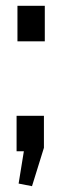

<svg xmlns="http://www.w3.org/2000/svg" viewBox="-20 -520 211 660"><path d="M131 -122V-12L90 120L44 111L62 0H37V-122ZM134 -500V-378H40V-500Z"/></svg>

Font: Pathway Extreme SemiCondensed Medium
Style: Regular
Weight: 500
Width: 4
Version: Version 1.001;gftools[0.9.26]